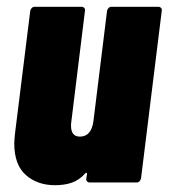

<svg xmlns="http://www.w3.org/2000/svg" viewBox="-20 -537 496 565"><path d="M308 -517H446Q451 -517 454 -513.5Q457 -510 456 -505L395 -12Q394 -7 390.5 -3.5Q387 0 382 0H244Q239 0 236 -3.5Q233 -7 234 -12L236 -25Q236 -32 230 -26Q213 -7 191.5 0.5Q170 8 142 8Q90 8 56 -22Q22 -52 22 -115Q22 -123 24 -143L69 -505Q70 -510 73.5 -513.5Q77 -517 82 -517H220Q225 -517 228 -513.5Q231 -510 230 -505L190 -180Q189 -175 189 -167Q189 -135 215 -135Q249 -135 255 -181L295 -505Q296 -510 299.5 -513.5Q303 -517 308 -517Z"/></svg>

Font: Barlow Condensed ExtraBold
Style: Italic
Weight: 800
Width: 3
Italic angle: -7°
Designer: Jeremy Tribby
Foundry: Tribby Type
Version: Version 1.408